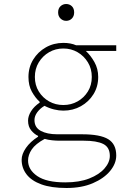

<svg xmlns="http://www.w3.org/2000/svg" viewBox="-20 -704 640 958"><path d="M312 234Q236 234 186.5 216Q137 198 112.5 166Q88 134 88 93Q88 65 109.5 34Q131 3 170 -22V-26Q152 -34 136 -53Q120 -72 120 -102Q120 -125 135 -149Q150 -173 178 -192V-196Q156 -216 139 -246.5Q122 -277 122 -320Q122 -368 145.5 -406.5Q169 -445 208.5 -467.5Q248 -490 296 -490Q333 -490 360 -478H560V-450H408Q432 -428 451 -394.5Q470 -361 470 -320Q470 -272 446.5 -234Q423 -196 383.5 -174Q344 -152 296 -152Q274 -152 249.5 -158Q225 -164 202 -176Q180 -163 166 -144Q152 -125 152 -105Q152 -68 183.5 -51Q215 -34 266 -34H389Q480 -34 520 -9.5Q560 15 560 72Q560 112 529.5 149Q499 186 443.5 210Q388 234 312 234ZM296 -180Q335 -180 367 -198Q399 -216 418.5 -247.5Q438 -279 438 -320Q438 -361 418.5 -393Q399 -425 367 -443.5Q335 -462 296 -462Q257 -462 225 -443.5Q193 -425 173.5 -393Q154 -361 154 -320Q154 -279 173.5 -247.5Q193 -216 225 -198Q257 -180 296 -180ZM306 206Q376 206 425.5 186.5Q475 167 501.5 136.5Q528 106 528 74Q528 31 495.5 14.5Q463 -2 397 -2H276Q260 -2 240 -4Q220 -6 203 -11Q157 14 138.5 41.5Q120 69 120 97Q120 143 166 174.5Q212 206 306 206ZM310 -600Q294 -600 282 -611.5Q270 -623 270 -642Q270 -662 282 -673Q294 -684 310 -684Q327 -684 338.5 -673Q350 -662 350 -642Q350 -623 338.5 -611.5Q327 -600 310 -600Z"/></svg>

Font: Source Code Pro ExtraLight
Style: Regular
Weight: 200
Monospace: yes
Designer: Paul D. Hunt, Teo Tuominen
Foundry: Adobe
Version: Version 1.026;hotconv 1.1.0;makeotfexe 2.6.0